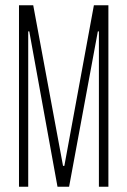

<svg xmlns="http://www.w3.org/2000/svg" viewBox="-20 -708 483 728"><path d="M52 0V-688H106L219 -79H224L336 -688H391V0H355V-589H351L242 0H198L91 -589H87V0Z"/></svg>

Font: Saira Ultra Condensed Thin
Style: Regular
Weight: 100
Width: 1
Designer: Hector Gatti with collaboration of the Omnibus-Type team
Foundry: Omnibus-Type
Version: Version 1.001; ttfautohint (v1.8)